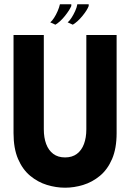

<svg xmlns="http://www.w3.org/2000/svg" viewBox="-20 -863 606 894"><path d="M523 -243V-700H382V-261Q382 -222 371 -192.5Q360 -163 338 -146.5Q316 -130 283 -130Q250 -130 228 -146.5Q206 -163 195 -192.5Q184 -222 184 -261V-700H43V-243Q43 -172 64 -123Q85 -74 120.5 -44.5Q156 -15 198.5 -2Q241 11 283 11Q325 11 367.5 -2Q410 -15 445.5 -44.5Q481 -74 502 -123Q523 -172 523 -243ZM238 -748 214 -759Q222 -765 231.5 -779.5Q241 -794 248.5 -811.5Q256 -829 259 -843H312V-835Q304 -816 282.5 -789Q261 -762 238 -748ZM319 -748 295 -759Q303 -765 312.5 -779.5Q322 -794 330 -811.5Q338 -829 340 -843H393V-835Q386 -816 364 -789Q342 -762 319 -748Z"/></svg>

Font: Phudu SemiBold
Style: Regular
Weight: 600
Version: Version 1.005;gftools[0.9.23]